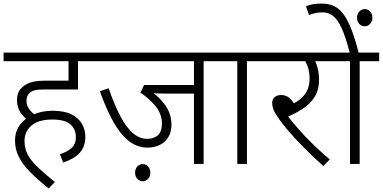

<svg xmlns="http://www.w3.org/2000/svg" viewBox="-20 -916 2139 1073"><path d="M145 -236Q118 -255 96.5 -284.5Q75 -314 75 -356Q75 -380 82 -397Q89 -414 102 -426Q115 -439 131.5 -447.5Q148 -456 172 -460.5Q196 -465 228 -465H363V-574H0V-622H526V-574H416V-416H226Q191 -416 172.5 -411Q154 -406 143 -394Q136 -386 132 -376Q128 -366 128 -352Q128 -323 147 -301Q166 -279 187 -265ZM315 -54Q353 -66 378.5 -87.5Q404 -109 404 -150Q404 -194 373.5 -221Q343 -248 272 -248Q196 -248 156.5 -215Q117 -182 117 -127Q117 -103 123.5 -80Q130 -57 147.5 -31.5Q165 -6 199 26Q233 58 287 101L252 137Q189 87 147 44Q105 1 84.5 -41Q64 -83 64 -129Q64 -183 93 -220.5Q122 -258 170 -277.5Q218 -297 274 -297Q340 -297 380 -276.5Q420 -256 438.5 -223Q457 -190 457 -153Q457 -96 425 -61.5Q393 -27 333 -8Z M1118 -574V0H1064V-393H901Q877 -393 857 -394Q837 -395 823 -397L827 -404Q877 -368 907.5 -322Q938 -276 938 -219Q938 -176 919.5 -147.5Q901 -119 871 -105Q841 -91 805 -91Q767 -91 732.5 -107.5Q698 -124 665.5 -160.5Q633 -197 601.5 -257.5Q570 -318 538 -406L587 -423Q620 -328 653.5 -265Q687 -202 724 -171Q761 -140 802 -140Q841 -140 863 -161Q885 -182 885 -225Q885 -278 850.5 -321Q816 -364 765 -398L785 -441H1064V-574H511V-622H1227V-574ZM735 49Q735 28 747.5 14.5Q760 1 778 1Q796 1 808 14.5Q820 28 820 49Q820 71 807.5 84Q795 97 778 97Q761 97 748 84Q735 71 735 49Z M1360 -574V0H1306V-574H1212V-622H1469V-574Z M1720 -574 1733 -587Q1746 -570 1754.5 -538Q1763 -506 1763 -470Q1763 -413 1738 -374Q1713 -335 1672.5 -308.5Q1632 -282 1584 -262L1580 -277Q1611 -237 1650.5 -192Q1690 -147 1734.5 -104.5Q1779 -62 1823 -25L1787 12Q1729 -40 1678.5 -91Q1628 -142 1589.5 -187Q1551 -232 1530 -265Q1512 -291 1506.5 -308.5Q1501 -326 1501 -341Q1501 -359 1514 -372Q1527 -385 1551 -385Q1581 -385 1601.5 -365Q1622 -345 1641 -306L1593 -327Q1647 -345 1678.5 -382.5Q1710 -420 1710 -476Q1710 -516 1699 -545Q1688 -574 1677 -586L1710 -574H1454V-622H1857V-574Z M1990 -574V0H1936V-574H1842V-622H2099V-574ZM1936 -615Q1913 -706 1890.5 -756Q1868 -806 1842 -826.5Q1816 -847 1782 -847Q1760 -847 1740.5 -842.5Q1721 -838 1707 -832L1690 -881Q1709 -889 1730 -892.5Q1751 -896 1780 -896Q1820 -896 1850.5 -880Q1881 -864 1904 -830.5Q1927 -797 1947 -743.5Q1967 -690 1986 -615ZM1975 -817Q1975 -838 1988 -851.5Q2001 -865 2018 -865Q2037 -865 2049 -851.5Q2061 -838 2061 -817Q2061 -796 2048.5 -782.5Q2036 -769 2018 -769Q2001 -769 1988 -782.5Q1975 -796 1975 -817Z"/></svg>

Font: Noto Sans Devanagari Light
Style: Regular
Weight: 300
Version: Version 2.003